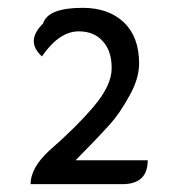

<svg xmlns="http://www.w3.org/2000/svg" viewBox="-20 -911 450 490"><path d="M58 -441Q58 -482 105 -526Q173 -585 219 -639Q265 -693 265 -737Q265 -782 242 -806Q220 -831 181 -831Q131 -831 87 -767Q44 -806 90 -851Q102 -891 191 -891Q257 -891 296 -854Q335 -817 335 -749Q335 -710 310 -666Q286 -622 260 -593Q234 -564 173 -502H357Q357 -441 292 -441Z"/></svg>

Font: Swei Toothpaste CJK TC
Style: Regular
Weight: 400
Version: Version 1.0